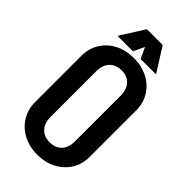

<svg xmlns="http://www.w3.org/2000/svg" viewBox="-275 -954 1039 1039"><g transform="rotate(45 244.5 -435.0)"><path d="M454 -179Q454 -123 427 -79Q400 -35 352.5 -10Q305 15 245 15H244Q184 15 136.5 -10Q89 -35 62 -79Q35 -123 35 -179V-532Q35 -588 62 -632Q89 -676 136.5 -700.5Q184 -725 244 -725H245Q305 -725 352.5 -700.5Q400 -676 427 -632Q454 -588 454 -532ZM338 -530Q338 -577 313.5 -604Q289 -631 245 -631Q201 -631 176 -604Q151 -577 151 -530V-180Q151 -134 176 -107Q201 -80 245 -80Q288 -80 313 -106.5Q338 -133 338 -180ZM305 -885 392 -747H274L245 -810L215 -747H97L184 -885Z"/></g></svg>

Font: Akshar Medium
Style: Regular
Weight: 500
Designer: Tall Chai
Foundry: Tall Chai
Version: Version 1.000